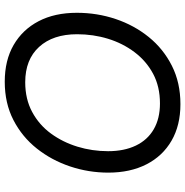

<svg xmlns="http://www.w3.org/2000/svg" viewBox="-6 -742 761 788"><g transform="rotate(-90 374.0 -348.5)"><path d="M340 12Q253 12 190 -24.5Q127 -61 93 -127.5Q59 -194 59 -284Q59 -365 84.5 -441Q110 -517 158 -577.5Q206 -638 275 -673.5Q344 -709 432 -709Q520 -709 583 -672.5Q646 -636 680.5 -570Q715 -504 715 -413Q715 -330 689.5 -254Q664 -178 615.5 -118Q567 -58 497.5 -23Q428 12 340 12ZM343 -72Q412 -72 464.5 -100Q517 -128 553.5 -176.5Q590 -225 608.5 -285.5Q627 -346 627 -412Q627 -511 575 -568Q523 -625 430 -625Q361 -625 308 -596.5Q255 -568 219.5 -519.5Q184 -471 165.5 -410.5Q147 -350 147 -285Q147 -219 170 -171Q193 -123 237 -97.5Q281 -72 343 -72Z"/></g></svg>

Font: Hanken Grotesk
Style: Italic
Weight: 400
Italic angle: -8°
Designer: Alfredo Marco Pradil
Foundry: Hanken Design Co.
Version: Version 3.013